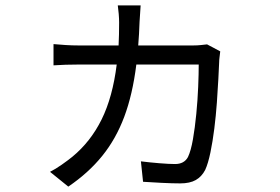

<svg xmlns="http://www.w3.org/2000/svg" viewBox="-20 -633 1040 714"><path d="M503 -613Q502 -599 501 -582.5Q500 -566 499 -552Q498 -529 497 -507Q496 -485 494 -464H699Q715 -464 727.5 -465.5Q740 -467 750 -468L799 -442Q798 -432 796.5 -421Q795 -410 795 -402Q794 -379 792 -339.5Q790 -300 786.5 -251.5Q783 -203 777 -155Q771 -107 762.5 -66Q754 -25 743 -1Q730 24 708 36.5Q686 49 650 49Q622 49 581.5 47Q541 45 512 43L504 -33Q536 -29 572.5 -26Q609 -23 631 -23Q665 -23 679 -49Q690 -72 697.5 -115Q705 -158 710 -209.5Q715 -261 717 -310Q719 -359 719 -393H487Q473 -281 442 -198.5Q411 -116 360 -53Q309 10 234 61L166 6Q186 -4 209.5 -20.5Q233 -37 249 -50Q317 -106 358 -189Q399 -272 414 -393H271Q223 -393 179 -390V-469Q201 -467 224.5 -465.5Q248 -464 271 -464H421Q422 -484 422.5 -505.5Q423 -527 423 -549Q423 -563 421.5 -581.5Q420 -600 418 -613Z"/></svg>

Font: Source Han Sans SC
Style: Regular
Weight: 400
Designer: Ryoko NISHIZUKA 西塚涼子 (kana, bopomofo & ideographs); Paul D. Hunt (Latin, Greek & Cyrillic); Sandoll Communications 산돌커뮤니
Foundry: Adobe
Version: Version 2.002;hotconv 1.0.116;makeotfexe 2.5.65601; ttfautoh